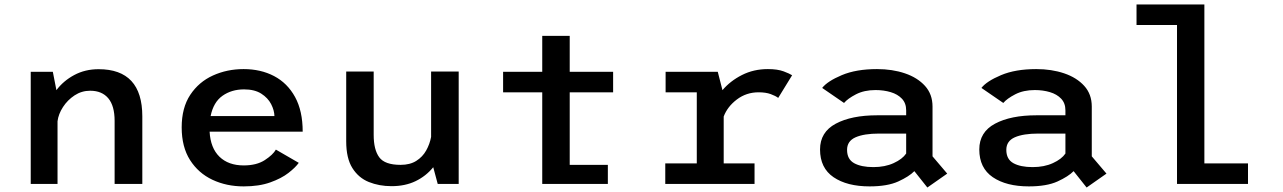

<svg xmlns="http://www.w3.org/2000/svg" viewBox="-20 -820 5720 856"><path d="M117 0V-500H215.5L231.5 -418Q262.5 -459.5 311 -485.5Q359.5 -511.5 419.5 -511.5Q614.5 -511.5 614.5 -301V0H491V-281Q491 -348 462.8 -381.8Q434.5 -415.5 382 -415.5Q344 -415.5 312.5 -394.8Q281 -374 260.8 -342.8Q240.5 -311.5 236.5 -279.5V0Z M1312 -94Q1297.5 -73.5 1266 -49Q1234.5 -24.5 1184.8 -6.8Q1135 11 1066.5 11Q990 11 927.2 -18.5Q864.5 -48 827.2 -106.5Q790 -165 790 -252Q790 -339.5 828.2 -397.2Q866.5 -455 929.5 -483.5Q992.5 -512 1066 -512Q1142.5 -512 1202 -480.8Q1261.5 -449.5 1295.5 -387.5Q1329.5 -325.5 1329.5 -233H914.5Q918.5 -160 958.5 -121.2Q998.5 -82.5 1066.5 -82.5Q1124 -82.5 1160.5 -106.2Q1197 -130 1210 -153ZM1068 -421.5Q1012.5 -421.5 972 -393Q931.5 -364.5 919 -302.5H1203.5Q1203 -328 1188.8 -355.8Q1174.5 -383.5 1144.8 -402.5Q1115 -421.5 1068 -421.5Z M1725.5 10Q1670.5 10 1624.5 -8.5Q1578.5 -27 1551 -70.8Q1523.5 -114.5 1523.5 -190V-501H1646V-218.5Q1646 -152.5 1670.8 -118.8Q1695.5 -85 1766 -85Q1808 -85 1836 -102.8Q1864 -120.5 1880 -149Q1896 -177.5 1902 -209.5V-501H2025V0H1931.5L1911.5 -74.5Q1879.5 -35 1833 -12.5Q1786.5 10 1725.5 10Z M2520 -85H2690V0H2397.5V-408.5H2223V-500H2397.5V-660H2520V-500H2713.5V-408.5H2520Z M3206.5 -91.5H3344V0H2946V-91.5H3086.5V-408.5H2947.5V-500H3180L3201 -418Q3235.5 -459 3287.8 -485.5Q3340 -512 3403.5 -512Q3446.5 -512 3473.8 -501.8Q3501 -491.5 3511.5 -484.5L3449.5 -383.5Q3438 -392.5 3416 -400.5Q3394 -408.5 3362 -408.5Q3307.5 -408.5 3265.2 -376.5Q3223 -344.5 3206.5 -300.5Z M4114.5 16 4056.5 -57Q4033 -33 3984.8 -11Q3936.5 11 3857 11Q3756.5 11 3696.2 -30Q3636 -71 3636 -153.5Q3636 -231 3706 -268.5Q3776 -306 3891 -306H4020V-328Q4020 -360 4001 -380Q3982 -400 3951 -409.2Q3920 -418.5 3883.5 -418.5Q3833 -418.5 3796.2 -399.5Q3759.5 -380.5 3743 -361L3645.5 -428Q3669 -458 3733 -485Q3797 -512 3890 -512Q3958.5 -512 4014.5 -493Q4070.5 -474 4104 -437Q4137.5 -400 4137.5 -345V-123L4203 -46ZM3874 -75Q3925.5 -75 3964.2 -92.8Q4003 -110.5 4020 -135.5V-224.5H3899.5Q3832 -224.5 3794.2 -207.8Q3756.5 -191 3756.5 -152Q3756.5 -110 3788 -92.5Q3819.5 -75 3874 -75Z M4824.5 16 4766.5 -57Q4743 -33 4694.8 -11Q4646.5 11 4567 11Q4466.5 11 4406.2 -30Q4346 -71 4346 -153.5Q4346 -231 4416 -268.5Q4486 -306 4601 -306H4730V-328Q4730 -360 4711 -380Q4692 -400 4661 -409.2Q4630 -418.5 4593.5 -418.5Q4543 -418.5 4506.2 -399.5Q4469.5 -380.5 4453 -361L4355.5 -428Q4379 -458 4443 -485Q4507 -512 4600 -512Q4668.5 -512 4724.5 -493Q4780.5 -474 4814 -437Q4847.5 -400 4847.5 -345V-123L4913 -46ZM4584 -75Q4635.5 -75 4674.2 -92.8Q4713 -110.5 4730 -135.5V-224.5H4609.5Q4542 -224.5 4504.2 -207.8Q4466.5 -191 4466.5 -152Q4466.5 -110 4498 -92.5Q4529.5 -75 4584 -75Z M5349.5 -91.5H5544V0H5227.5V-708.5H5047V-800H5349.5Z"/></svg>

Font: League Mono Medium
Style: Regular
Weight: 500
Width: 6
Designer: Tyler Finck
Foundry: The League of Moveable Type / Tyler Finck
Version: Version 2.300;RELEASE